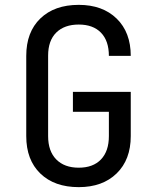

<svg xmlns="http://www.w3.org/2000/svg" viewBox="-20 -760 640 790"><path d="M304 10Q204 10 146 -46Q88 -102 88 -200V-530Q88 -628 146 -684Q204 -740 304 -740Q402 -740 460 -683.5Q518 -627 518 -530H428Q428 -592 395.5 -625.5Q363 -659 304 -659Q245 -659 211.5 -626Q178 -593 178 -531V-200Q178 -138 211.5 -104Q245 -70 304 -70Q363 -70 395.5 -104Q428 -138 428 -200V-300H280V-382H518V-200Q518 -103 460 -46.5Q402 10 304 10Z"/></svg>

Font: JetBrainsMonoNL NF
Style: Regular
Weight: 400
Designer: Philipp Nurullin, Konstantin Bulenkov
Foundry: JetBrains
Version: Version 2.304; ttfautohint (v1.8.4.7-5d5b);Nerd Fonts 3.2.1